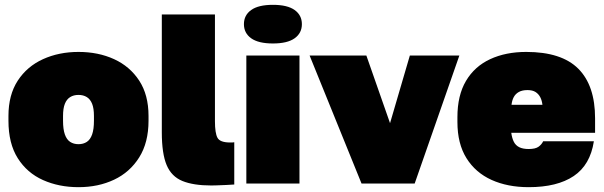

<svg xmlns="http://www.w3.org/2000/svg" viewBox="-20 -760 2499 795"><path d="M305 15Q224 15 158 -14.5Q92 -44 53.5 -105Q15 -166 15 -260V-280Q15 -367 53.5 -426Q92 -485 158 -515Q224 -545 305 -545Q387 -545 452.5 -515Q518 -485 556.5 -426Q595 -367 595 -280V-260Q595 -170 556.5 -108.5Q518 -47 452.5 -16Q387 15 305 15ZM305 -163Q325 -163 339.5 -172.5Q354 -182 361.5 -203.5Q369 -225 369 -260V-280Q369 -311 361.5 -330Q354 -349 339.5 -358Q325 -367 305 -367Q285 -367 270.5 -358Q256 -349 248.5 -330Q241 -311 241 -280V-260Q241 -225 248.5 -203.5Q256 -182 270.5 -172.5Q285 -163 305 -163Z M855 8Q781 8 735.5 -10.5Q690 -29 670 -76.5Q650 -124 650 -212V-700H870V-258Q870 -209 880.5 -189.5Q891 -170 933 -170Q938 -170 941.5 -170Q945 -170 950 -171V4Q936 5 915.5 6Q895 7 877.5 7.5Q860 8 855 8Z M1000 0V-530H1220V0ZM1110 -580Q1050 -580 1020 -601.5Q990 -623 990 -660Q990 -697 1020 -718.5Q1050 -740 1110 -740Q1170 -740 1200 -718.5Q1230 -697 1230 -660Q1230 -623 1200 -601.5Q1170 -580 1110 -580Z M1477 0 1262 -530H1497L1595 -250L1677 -530H1882L1697 0Z M2169 15Q2082 15 2015.5 -15Q1949 -45 1911.5 -105Q1874 -165 1874 -255V-275Q1874 -365 1909.5 -425Q1945 -485 2009.5 -515Q2074 -545 2159 -545Q2305 -545 2374.5 -475.5Q2444 -406 2444 -270V-210H2097Q2100 -188 2107.5 -173Q2115 -158 2130 -150.5Q2145 -143 2169 -143Q2197 -143 2210 -152.5Q2223 -162 2229 -175H2439Q2424 -77 2355.5 -31Q2287 15 2169 15ZM2164 -387Q2142 -387 2128 -379Q2114 -371 2107 -357.5Q2100 -344 2098 -326H2226Q2224 -344 2217 -357.5Q2210 -371 2197.5 -379Q2185 -387 2164 -387Z"/></svg>

Font: Golos Text Black
Style: Regular
Weight: 900
Designer: A.Korolkova, Vitaly Kuzmin
Foundry: ParaType Ltd
Version: Version 2.004